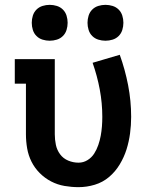

<svg xmlns="http://www.w3.org/2000/svg" viewBox="-20 -764 640 792"><path d="M304 8Q275 8 246 3Q217 -2 191 -15.5Q165 -29 144 -50Q123 -71 110 -97Q97 -123 92 -152Q87 -181 87 -210V-419H41V-520H206V-210Q206 -188 210.5 -166.5Q215 -145 228 -127.5Q241 -110 261.5 -101.5Q282 -93 304 -93Q324 -93 341 -103.5Q358 -114 368.5 -130.5Q379 -147 385.5 -166Q392 -185 395.5 -204Q399 -223 400.5 -242.5Q402 -262 402 -282Q402 -339 391.5 -395Q381 -451 362 -505L474 -538Q496 -477 508.5 -412.5Q521 -348 521 -282Q521 -248 516.5 -214Q512 -180 502 -148Q492 -116 474 -86Q456 -56 430 -34Q404 -12 371 -2Q338 8 304 8ZM415 -596Q400 -596 385.5 -600.5Q371 -605 360.5 -615.5Q350 -626 345.5 -640.5Q341 -655 341 -670Q341 -685 345.5 -699.5Q350 -714 360.5 -724.5Q371 -735 385.5 -739.5Q400 -744 415 -744Q430 -744 444.5 -739.5Q459 -735 469.5 -724.5Q480 -714 484.5 -699.5Q489 -685 489 -670Q489 -655 484.5 -640.5Q480 -626 469.5 -615.5Q459 -605 444.5 -600.5Q430 -596 415 -596ZM185 -596Q170 -596 155.5 -600.5Q141 -605 130.5 -615.5Q120 -626 115.5 -640.5Q111 -655 111 -670Q111 -685 115.5 -699.5Q120 -714 130.5 -724.5Q141 -735 155.5 -739.5Q170 -744 185 -744Q200 -744 214.5 -739.5Q229 -735 239.5 -724.5Q250 -714 254.5 -699.5Q259 -685 259 -670Q259 -655 254.5 -640.5Q250 -626 239.5 -615.5Q229 -605 214.5 -600.5Q200 -596 185 -596Z"/></svg>

Font: Iosevka HT Extended
Style: Bold
Weight: 700
Width: 7
Monospace: yes
Designer: Belleve Invis
Foundry: Belleve Invis
Version: Version 32.3.0; ttfautohint (v1.8.4)